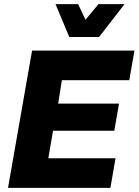

<svg xmlns="http://www.w3.org/2000/svg" viewBox="-20 -914 674 934"><path d="M19 0 136 -668H634L609 -524H281L263 -410H559L536 -278H238L215 -144H542L517 0ZM317 -734 250 -894H360L396 -818L459 -894H586L462 -734Z"/></svg>

Font: Gantari ExtraBold
Style: Italic
Weight: 800
Italic angle: -10°
Designer: Anugrah Pasau
Foundry: Lafontype
Version: Version 1.000